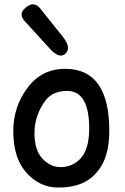

<svg xmlns="http://www.w3.org/2000/svg" viewBox="-20 -823 566 867"><path d="M97.7 -790Q133.8 -819.3 161.6 -784.7L263.2 -657.7Q302.7 -607.9 276.9 -582Q249.5 -554.7 206.5 -601.6L90.8 -728.5Q61 -761.2 97.7 -790ZM280.3 -412.6Q216.3 -411.1 184.6 -368.2Q135.7 -301.8 135.7 -222.2Q135.7 -145.5 170.9 -107.4Q207 -68.4 253.9 -68.4Q307.1 -68.4 343.8 -107.4Q382.3 -148.9 382.8 -240.7Q383.3 -414.6 280.3 -412.6ZM276.4 -512.2Q474.1 -510.7 473.6 -231Q473.1 -111.8 420.9 -49.8Q362.3 24.9 242.2 23.9Q155.3 23.4 94.7 -48.3Q40 -113.3 40 -231Q40 -342.3 105.5 -428.2Q169.9 -513.2 276.4 -512.2Z"/></svg>

Font: Comic Relief LRS
Style: Regular
Weight: 400
Designer: Jeff Davis
Foundry: Loudifier
Version: Version 1.0